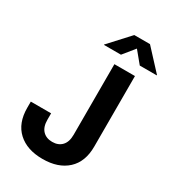

<svg xmlns="http://www.w3.org/2000/svg" viewBox="-225 -1068 1080 1200"><g transform="rotate(30 315.5 -468.0)"><path d="M273.4 10.3Q161.1 10.3 96.4 -49.3Q31.7 -108.9 31.7 -219.2V-263.7H178.2V-217.3Q178.2 -166 203.6 -139.2Q229 -112.3 272.9 -112.3Q316.4 -112.3 341.8 -139.2Q367.2 -166 367.2 -217.8V-727.5H515.6V-218.3Q515.6 -108.4 450.9 -49.1Q386.2 10.3 273.4 10.3ZM373 -799.3H250.5V-802.2L383.8 -947.3H497.1L631.3 -802.2V-799.3H508.8L440.4 -882.3Z"/></g></svg>

Font: Inter 20pt
Style: Bold
Weight: 700
Version: Version 4.001;git-66647c0bb